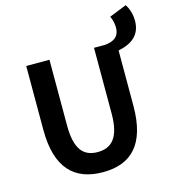

<svg xmlns="http://www.w3.org/2000/svg" viewBox="-135 -1055 1075 1182"><g transform="rotate(-15 403.0 -464.5)"><path d="M87 -740V-333C87 -87 195 14 376 14C556 14 661 -87 661 -333V-685C749 -703 806 -746 806 -837C806 -879 792 -919 775 -943L665 -899C674 -881 682 -854 682 -827C682 -760 636 -744 586 -740H519V-320C519 -166 463 -114 376 -114C288 -114 235 -166 235 -320V-740Z"/></g></svg>

Font: Kinto Sans
Style: Bold
Weight: 700
Designer: Authors: Ryoko NISHIZUKA  (kana & ideographs); Paul D. Hunt (Latin, Greek & Cyrillic); Wenlong ZHANG  (bopomofo); Sandol
Foundry: Adobe Systems Incorporated, ookami Inc.
Version: Version 0.001